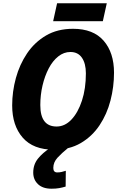

<svg xmlns="http://www.w3.org/2000/svg" viewBox="-20 -900 738 1167"><path d="M308 10Q182 10 118 -63.5Q54 -137 54 -259Q54 -343 76.5 -425.5Q99 -508 144.5 -575.5Q190 -643 259.5 -684Q329 -725 424 -725Q547 -725 610 -652.5Q673 -580 673 -458Q673 -372 651.5 -289Q630 -206 585 -138.5Q540 -71 471 -30.5Q402 10 308 10ZM324 -131Q374 -131 414 -173Q454 -215 478 -288Q502 -361 502 -454Q502 -514 478 -549Q454 -584 408 -584Q368 -584 334 -557Q300 -530 276 -484Q252 -438 238.5 -380.5Q225 -323 225 -261Q225 -131 324 -131ZM303 -771 327 -880H629L605 -771ZM293 247Q240 247 211 219.5Q182 192 182 149Q182 100 210.5 64.5Q239 29 284 0H393Q356 30 330 58Q304 86 304 121Q304 148 328 148Q343 148 355 145Q367 142 380 138L379 234Q359 240 339.5 243.5Q320 247 293 247Z"/></svg>

Font: Noto Sans Disp ExtBd
Style: Italic
Weight: 800
Italic angle: -12°
Designer: Monotype Design Team
Foundry: Monotype Imaging Inc.
Version: Version 2.000;GOOG;noto-source:20170915:90ef993387c0